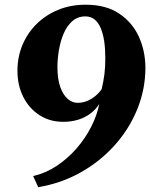

<svg xmlns="http://www.w3.org/2000/svg" viewBox="-20 -772 638 814"><path d="M142 21.5 120.5 -25.5Q174.5 -38 221.2 -69.2Q268 -100.5 305 -143.2Q342 -186 366.8 -234.8Q391.5 -283.5 401 -331.5Q385.5 -307 362.5 -290Q339.5 -273 310.5 -264.2Q281.5 -255.5 248 -255.5Q191.5 -255.5 147.8 -283.5Q104 -311.5 79 -360.5Q54 -409.5 54 -472.5Q54 -531 75.5 -582Q97 -633 135.8 -671Q174.5 -709 227.2 -730.5Q280 -752 342 -752Q427.5 -752.5 484 -715.2Q540.5 -678 568.5 -616.8Q596.5 -555.5 596.5 -483Q596 -392.5 561.8 -308.5Q527.5 -224.5 465.8 -155.8Q404 -87 321.5 -40.8Q239 5.5 142 21.5ZM309 -336Q330 -336 349 -343.8Q368 -351.5 384 -364.8Q400 -378 411 -394Q419 -428 422.8 -458.2Q426.5 -488.5 426.5 -525.5Q426.5 -564.5 421.8 -596.8Q417 -629 407 -652.8Q397 -676.5 381 -689.5Q365 -702.5 342 -702.5Q309.5 -702.5 286.8 -682.5Q264 -662.5 250.2 -630.5Q236.5 -598.5 230 -560.8Q223.5 -523 223.5 -487.5Q223.5 -437 235.5 -403.2Q247.5 -369.5 267 -352.8Q286.5 -336 309 -336Z"/></svg>

Font: Merriweather 72pt Black
Style: Italic
Weight: 900
Italic angle: -7.8°
Version: Version 2.101